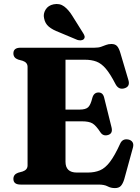

<svg xmlns="http://www.w3.org/2000/svg" viewBox="-20 -944 717 982"><path d="M48.5 -671Q48.5 -700 85.5 -700H463.5Q484 -700 497.2 -704.8Q510.5 -709.5 522.5 -714.2Q534.5 -719 550 -719Q569 -719 578.8 -708.2Q588.5 -697.5 595.5 -673.5L637 -533.5Q646 -502.5 618.5 -493Q587.5 -482.5 571 -513.5Q544 -566 521.2 -592.8Q498.5 -619.5 473.2 -629Q448 -638.5 414 -638.5H315V-383.5H387Q418 -383.5 430.8 -395.5Q443.5 -407.5 452 -442.5Q459.5 -470.5 483 -471Q506 -471.5 512.5 -445.5L550.5 -292.5Q558 -262 534 -254Q508 -245.5 493.5 -267.5Q471 -302 453 -312.8Q435 -323.5 399 -323.5H315V-117Q315 -61.5 373 -61.5H428.5Q464.5 -61.5 491.2 -72.8Q518 -84 542.2 -115.8Q566.5 -147.5 594.5 -209Q606.5 -236 636 -230.5Q651 -227.5 657.8 -216.8Q664.5 -206 660 -189.5L615.5 -27.5Q608.5 -4.5 598.2 6.8Q588 18 567.5 18Q547 18 530.2 9Q513.5 0 483.5 0H85.5Q48.5 0 48.5 -29Q48.5 -52 72.5 -60.5L96 -67Q121 -75.5 121 -98V-602Q121 -624.5 96 -633L72.5 -639.5Q48.5 -648 48.5 -671ZM350.5 -862 405 -775Q410.5 -767 412.5 -759.2Q414.5 -751.5 409 -744.5Q403.5 -738.5 394 -737.8Q384.5 -737 375.5 -740L282.5 -779Q249 -791.5 229.8 -807.5Q210.5 -823.5 205.5 -850.5Q200 -873 213.2 -894.8Q226.5 -916.5 254.5 -922Q285.5 -928 308.2 -911Q331 -894 350.5 -862Z"/></svg>

Font: Fraunces 9pt
Style: Bold
Weight: 700
Version: Version 1.000;[b76b70a41]